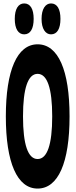

<svg xmlns="http://www.w3.org/2000/svg" viewBox="-20 -1078 440 1118"><path d="M199 20C319 20 385 -131 385 -400C385 -669 319 -820 199 -820C80 -820 14 -669 14 -400C14 -131 80 20 199 20ZM199 -152C143 -152 114 -236 114 -400C114 -564 143 -648 199 -648C255 -648 284 -564 284 -400C284 -236 255 -152 199 -152ZM121 -878C157 -878 176 -911 176 -968C176 -1025 157 -1058 121 -1058C86 -1058 66 -1025 66 -968C66 -911 86 -878 121 -878ZM277 -878C313 -878 332 -911 332 -968C332 -1025 313 -1058 277 -1058C244 -1058 222 -1025 222 -968C222 -911 244 -878 277 -878Z"/></svg>

Font: Yard Headline
Style: Regular
Weight: 400
Monospace: yes
Designer: Roman Shamin
Foundry: Evil Martians
Version: Version 1.000